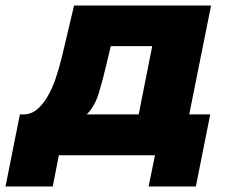

<svg xmlns="http://www.w3.org/2000/svg" viewBox="-86 -562 824 695"><path d="M-14 -148H0Q26 -148 47 -165Q68 -182 85.5 -211.5Q103 -241 116 -279.5Q129 -318 139 -360L182 -542H678L599 -148H675L623 113H452L475 0H127L105 113H-66ZM465 -395H315L300 -332Q286 -272 271.5 -224.5Q257 -177 228 -148H416Z"/></svg>

Font: Argentum Sans
Style: Bold Italic
Weight: 700
Italic angle: -11°
Designer: Julieta Ulanovsky (font), Cristiano Sobral (main changes and remaster)
Foundry: Julieta Ulanovsky (font), Cristiano Sobral (main changes and remaster)
Version: Version 2.007;June 15, 2022;FontCreator 14.0.0.2814 64-bit; 